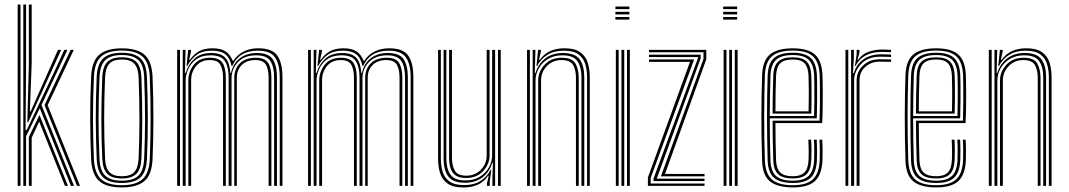

<svg xmlns="http://www.w3.org/2000/svg" viewBox="-20 -820 4714 847"><path d="M82.8 0V-800H95V-523.2L92.8 -245.8H97.5L227.5 -520.8L263.5 -600H277.5L163 -357L306.5 0H293L155.5 -342.5L95 -218.8V0ZM58 0V-800H70.5V0ZM100.5 -280.8 107.2 -532.2V-800H119.8V-541.2L111.8 -328.8H115.2L208.2 -538.2L235.8 -600H249.8L218.2 -530.5L104.2 -280.8ZM319.8 0 176.5 -356.2 291.5 -600H305.5L190.2 -355.8L333 0ZM107.2 0V-215.8L154.2 -313L279.8 0H266.5L152.8 -283.5L119.8 -212.5V0Z M517.5 6.8Q448 6.8 416.5 -22.4Q385 -51.5 382 -118.8Q378.2 -205.8 377.9 -293.9Q377.5 -382 382 -480.8Q385 -550.5 417.9 -578.6Q450.8 -606.8 517.5 -606.8Q585.5 -606.8 617.9 -578.1Q650.2 -549.5 653 -480.2Q660.5 -292 653 -118.8Q650 -48.8 616.9 -21Q583.8 6.8 517.5 6.8ZM517.5 -3Q579 -3 608.4 -29.2Q637.8 -55.5 640.8 -119.2Q644 -199.8 644.4 -289.8Q644.8 -379.8 640.8 -480Q638 -544.2 608.4 -570.6Q578.8 -597 517.5 -597Q455.5 -597 426.2 -570.4Q397 -543.8 394.2 -480Q390 -380.2 390.2 -293.2Q390.5 -206.2 394.2 -119.2Q397 -56.2 426.1 -29.6Q455.2 -3 517.5 -3ZM517.5 -12.8Q460.5 -12.8 434.8 -37.6Q409 -62.5 406.5 -119.8Q402.8 -208.8 402.5 -294.4Q402.2 -380 406.5 -479.5Q409 -538.2 435.5 -562.8Q462 -587.2 517.5 -587.2Q572 -587.2 598.9 -563.4Q625.8 -539.5 628.2 -479.5Q632 -386 632.1 -297.4Q632.2 -208.8 628.2 -120Q625.8 -61 599 -36.9Q572.2 -12.8 517.5 -12.8ZM517.5 -22.8Q568 -22.8 590.9 -45.5Q613.8 -68.2 616 -120.8Q619.8 -208 619.9 -293.2Q620 -378.5 616 -479Q614 -533.8 589.9 -555.5Q565.8 -577.2 517.5 -577.2Q467 -577.2 444.1 -554.4Q421.2 -531.5 418.8 -478.8Q414.8 -383.5 414.8 -298.8Q414.8 -214 418.8 -120Q421.2 -67 444.6 -44.9Q468 -22.8 517.5 -22.8ZM517.5 -32.8Q473.5 -32.8 453.4 -53.1Q433.2 -73.5 431.2 -120Q427.2 -211.5 427.1 -295.6Q427 -379.8 431.2 -478.5Q433.2 -527 453.9 -547.1Q474.5 -567.2 517.5 -567.2Q561.5 -567.2 581.6 -546.8Q601.8 -526.2 603.8 -478.2Q607.8 -376 607.5 -290.6Q607.2 -205.2 603.8 -121Q601.8 -73.2 581.4 -53Q561 -32.8 517.5 -32.8ZM517.5 -42.5Q555 -42.5 572.2 -60.8Q589.5 -79 591.5 -121.2Q595.2 -210 595.2 -292.8Q595.2 -375.5 591.5 -477.8Q589.8 -520.2 572.6 -538.9Q555.5 -557.5 517.5 -557.5Q479.8 -557.5 462.5 -539.1Q445.2 -520.8 443.5 -478.5Q439.5 -380 439.5 -296.5Q439.5 -213 443.5 -120.2Q445.2 -79.2 462.5 -60.9Q479.8 -42.5 517.5 -42.5Z M1214 0V-479.5Q1214 -536 1193.6 -566.2Q1173.2 -596.5 1116.5 -596.5Q1034.8 -596.5 1004.2 -528.5H1001.8Q994 -565 973.6 -580.8Q953.2 -596.5 915.2 -596.5Q873.2 -596.5 847.8 -578Q822.2 -559.5 806 -528.8H803L810.2 -600H822.5V-592.5L814.5 -555.5H817.2Q835.8 -582.2 859.4 -594.6Q883 -607 918 -607Q953 -607 973.8 -594.2Q994.5 -581.5 1006.5 -552.2H1010Q1027.5 -579.5 1055.9 -593.2Q1084.2 -607 1119 -607Q1181.5 -607 1203.8 -574.2Q1226 -541.5 1226 -480.5V0ZM761.5 0V-600H774V0ZM786.2 0V-600H798.5L795.8 -498H798.8Q811 -537.2 838.4 -561.8Q865.8 -586.2 912 -586.2Q954.8 -586.2 974 -565.2Q993.2 -544.2 996.2 -498H998.8Q1008.8 -541.2 1039.1 -563.8Q1069.5 -586.2 1113.2 -586.2Q1165.5 -586 1183.6 -558Q1201.8 -530 1201.8 -479V0H1189.2V-478.2Q1189.2 -525.2 1172.9 -550.6Q1156.5 -576 1110.5 -576Q1058.5 -576 1030 -546Q1001.5 -516 1001.5 -475.5V0H988.5V-478.2Q988.5 -525.2 971.9 -550.6Q955.2 -576 909.2 -576Q869.2 -576 845 -557.8Q820.8 -539.5 809.9 -513.8Q799 -488 799 -465V0ZM810.8 0V-465.5Q810.8 -503.2 834.8 -534.2Q858.8 -565.2 907 -565.2Q947.5 -565.2 961.9 -542.2Q976.2 -519.2 976.2 -477V0H964V-476.8Q964 -513 952.2 -534Q940.5 -555 905.8 -555Q866.5 -555 844.9 -528.5Q823.2 -502 823.2 -466V0ZM1013.5 0V-476Q1013.5 -516.2 1038.2 -540.8Q1063 -565.2 1108.2 -565.2Q1148.8 -565.2 1163 -542.2Q1177.2 -519.2 1177.2 -477V0H1165V-476.8Q1165 -514.5 1152.9 -534.8Q1140.8 -555 1107 -555Q1068 -555 1046.4 -533.2Q1024.8 -511.5 1024.8 -476.8V0Z M1791.5 0V-479.5Q1791.5 -536 1771.1 -566.2Q1750.8 -596.5 1694 -596.5Q1612.2 -596.5 1581.8 -528.5H1579.2Q1571.5 -565 1551.1 -580.8Q1530.8 -596.5 1492.8 -596.5Q1450.8 -596.5 1425.2 -578Q1399.8 -559.5 1383.5 -528.8H1380.5L1387.8 -600H1400V-592.5L1392 -555.5H1394.8Q1413.2 -582.2 1436.9 -594.6Q1460.5 -607 1495.5 -607Q1530.5 -607 1551.2 -594.2Q1572 -581.5 1584 -552.2H1587.5Q1605 -579.5 1633.4 -593.2Q1661.8 -607 1696.5 -607Q1759 -607 1781.2 -574.2Q1803.5 -541.5 1803.5 -480.5V0ZM1339 0V-600H1351.5V0ZM1363.8 0V-600H1376L1373.2 -498H1376.2Q1388.5 -537.2 1415.9 -561.8Q1443.2 -586.2 1489.5 -586.2Q1532.2 -586.2 1551.5 -565.2Q1570.8 -544.2 1573.8 -498H1576.2Q1586.2 -541.2 1616.6 -563.8Q1647 -586.2 1690.8 -586.2Q1743 -586 1761.1 -558Q1779.2 -530 1779.2 -479V0H1766.8V-478.2Q1766.8 -525.2 1750.4 -550.6Q1734 -576 1688 -576Q1636 -576 1607.5 -546Q1579 -516 1579 -475.5V0H1566V-478.2Q1566 -525.2 1549.4 -550.6Q1532.8 -576 1486.8 -576Q1446.8 -576 1422.5 -557.8Q1398.2 -539.5 1387.4 -513.8Q1376.5 -488 1376.5 -465V0ZM1388.2 0V-465.5Q1388.2 -503.2 1412.2 -534.2Q1436.2 -565.2 1484.5 -565.2Q1525 -565.2 1539.4 -542.2Q1553.8 -519.2 1553.8 -477V0H1541.5V-476.8Q1541.5 -513 1529.8 -534Q1518 -555 1483.2 -555Q1444 -555 1422.4 -528.5Q1400.8 -502 1400.8 -466V0ZM1591 0V-476Q1591 -516.2 1615.8 -540.8Q1640.5 -565.2 1685.8 -565.2Q1726.2 -565.2 1740.5 -542.2Q1754.8 -519.2 1754.8 -477V0H1742.5V-476.8Q1742.5 -514.5 1730.4 -534.8Q1718.2 -555 1684.5 -555Q1645.5 -555 1623.9 -533.2Q1602.2 -511.5 1602.2 -476.8V0Z M2024.8 7Q1977.5 7 1953.4 -11Q1929.2 -29 1920.9 -57.9Q1912.5 -86.8 1912.5 -119.5V-600H1924.8V-120.5Q1924.8 -89.8 1932.5 -63.1Q1940.2 -36.5 1962.4 -20Q1984.5 -3.5 2027.8 -3.5Q2071 -3.5 2100.1 -22.1Q2129.2 -40.8 2144.5 -71.2H2147.5L2140.5 -20V0H2128.2V-11L2136 -44.5H2133.2Q2114.5 -16.8 2086.8 -4.9Q2059 7 2024.8 7ZM2176.8 0V-600H2189V0ZM2035.8 -34.8Q2003.5 -34.8 1987.6 -47.9Q1971.8 -61 1966.5 -81.2Q1961.2 -101.5 1961.2 -123V-600H1973.8V-123.2Q1973.8 -90.5 1986 -67.8Q1998.2 -45 2037 -45Q2076.2 -45 2101.6 -71.5Q2127 -98 2127 -134V-600H2139.8V-134.5Q2139.8 -96.8 2111.9 -65.8Q2084 -34.8 2035.8 -34.8ZM2030.5 -13.8Q1978.5 -14 1957.8 -41.1Q1937 -68.2 1937 -121V-600H1949V-121.8Q1949 -76 1967 -50Q1985 -24 2033.5 -24Q2070.2 -24 2096.6 -40.2Q2123 -56.5 2137 -81.9Q2151 -107.2 2151 -135V-600H2164.2V0H2152.2V-37.2L2154.5 -102H2151.8Q2139.5 -61.5 2108.2 -37.6Q2077 -13.8 2030.5 -13.8Z M2569.8 0V-479.5Q2569.8 -510.2 2561.9 -537Q2554 -563.8 2531.9 -580.1Q2509.8 -596.5 2466.5 -596.5Q2424.5 -596.5 2394.9 -578Q2365.2 -559.5 2349.5 -528.8H2346.5L2353.8 -600H2366V-592.5L2358 -555.5H2360.8Q2380.2 -582.5 2407.6 -594.8Q2435 -607 2469.2 -607Q2516.5 -607 2540.6 -589Q2564.8 -571 2573.2 -542.1Q2581.8 -513.2 2581.8 -480.5V0ZM2305 0V-600H2317.5V0ZM2329.8 0V-600H2342L2339.2 -498H2342.2Q2354.5 -538.5 2385.8 -562.4Q2417 -586.2 2463.2 -586.2Q2518 -586 2537.8 -557.5Q2557.5 -529 2557.5 -479V0H2545V-478.2Q2545 -525 2526.9 -550.5Q2508.8 -576 2460.8 -576Q2423.8 -576 2397.2 -559.8Q2370.8 -543.5 2356.6 -518.1Q2342.5 -492.8 2342.5 -465V0ZM2354.2 0V-465.5Q2354.2 -503.2 2382.2 -534.2Q2410.2 -565.2 2458.2 -565.2Q2504.5 -565.2 2518.8 -539.4Q2533 -513.5 2533 -477V0H2520.8V-476.8Q2520.8 -510.5 2508.4 -532.8Q2496 -555 2457 -555Q2418 -555 2392.5 -528.5Q2367 -502 2367 -466L2366.8 0Z M2694.8 -779.8V-791.2H2756.5V-779.8ZM2694.8 -756.5V-768H2756.5V-756.5ZM2694.8 -733.5V-745H2756.5V-733.5ZM2746 0V-600H2758.5V0ZM2696.8 0V-600H2709.2V0ZM2721.5 0V-600H2733.8V0Z M2895.5 -42.2 3083.5 -560.5V-589.5H2843V-600H3095.8V-558.5L2913.8 -52.8H3088V-42.2ZM2863 -21.2V-32.2L3058.8 -562.8V-568.2H2843V-578.8H3071V-562.5L2877.2 -31.8H3088V-21.2ZM2838.2 0V-37.2L3023.8 -547.2H2843V-557.8H3042.2L2850.5 -34.8V-10.5H3088V0Z M3170.2 -779.8V-791.2H3232V-779.8ZM3170.2 -756.5V-768H3232V-756.5ZM3170.2 -733.5V-745H3232V-733.5ZM3221.5 0V-600H3234V0ZM3172.2 0V-600H3184.8V0ZM3197 0V-600H3209.2V0Z M3477.5 6.8Q3410.2 6.8 3377.2 -19.5Q3344.2 -45.8 3342 -110.8Q3338.8 -212.8 3338.9 -307Q3339 -401.2 3342 -488.2Q3344.5 -553.5 3377.1 -580.1Q3409.8 -606.8 3477 -606.8Q3544.2 -606.8 3574.9 -579.6Q3605.5 -552.5 3608.2 -489Q3608.8 -481.5 3609.1 -458.4Q3609.5 -435.2 3609.6 -403.8Q3609.8 -372.2 3609.2 -338.9Q3608.8 -305.5 3607 -277.2H3400.8Q3400.8 -234.5 3401.5 -195.8Q3402.2 -157 3403.5 -114.2Q3404.8 -76 3421.9 -59.2Q3439 -42.5 3477.5 -42.5Q3511 -42.5 3527.9 -58.4Q3544.8 -74.2 3546.8 -114.2Q3547.8 -132.8 3547.4 -158.9Q3547 -185 3546 -204H3558.2Q3559.8 -181.2 3559.8 -155.1Q3559.8 -129 3559 -113.8Q3556.8 -70.2 3537.8 -51.5Q3518.8 -32.8 3477.5 -32.8Q3432.2 -32.8 3412.4 -51.8Q3392.5 -70.8 3391.2 -113.8Q3389.8 -161 3389 -204.5Q3388.2 -248 3388.2 -287.8H3595.2Q3596.8 -324 3597 -366.8Q3597.2 -409.5 3596.9 -443.8Q3596.5 -478 3596 -488.5Q3593.5 -546.8 3565.8 -571.9Q3538 -597 3477 -597Q3415.8 -597 3386 -572.1Q3356.2 -547.2 3354.2 -486.2Q3351.5 -407.5 3351.2 -308.9Q3351 -210.2 3354.2 -113.2Q3356 -54.8 3384.4 -28.9Q3412.8 -3 3477.5 -3Q3537.2 -3 3565.1 -28.1Q3593 -53.2 3596 -112.5Q3596.8 -127.5 3596.6 -155.4Q3596.5 -183.2 3595 -204H3607.2Q3608.8 -183.2 3608.9 -155.5Q3609 -127.8 3608.2 -111.8Q3605 -48.2 3574.6 -20.8Q3544.2 6.8 3477.5 6.8ZM3477.5 -12.8Q3423 -12.8 3395.6 -34.9Q3368.2 -57 3366.5 -112.8Q3363.8 -200.8 3363.6 -299.4Q3363.5 -398 3366.5 -485.8Q3368.5 -541.2 3394.9 -564.2Q3421.2 -587.2 3477 -587.2Q3531.8 -587.2 3556.5 -564.2Q3581.2 -541.2 3583.8 -488.2Q3584.2 -478.5 3584.6 -447.9Q3585 -417.2 3584.8 -377Q3584.5 -336.8 3583.2 -298H3375.8Q3375.8 -253.5 3376.5 -205.4Q3377.2 -157.2 3378.8 -113.5Q3380.5 -63.8 3404.1 -43.2Q3427.8 -22.8 3477.5 -22.8Q3525 -22.8 3547 -43.8Q3569 -64.8 3571.5 -113.5Q3572.2 -128.5 3572.1 -155.9Q3572 -183.2 3570.5 -204H3583Q3584.2 -182.5 3584.4 -155.4Q3584.5 -128.2 3583.8 -113Q3581 -59.2 3556.4 -36Q3531.8 -12.8 3477.5 -12.8ZM3375.8 -308.2H3571.2Q3572.5 -344.2 3572.6 -381.4Q3572.8 -418.5 3572.4 -447.5Q3572 -476.5 3571.5 -487.5Q3569.2 -535.2 3547.5 -556.2Q3525.8 -577.2 3477 -577.2Q3425.8 -577.2 3403.1 -555.6Q3380.5 -534 3378.8 -485.2Q3377.2 -442.2 3376.6 -396.8Q3376 -351.2 3375.8 -308.2ZM3388.2 -318.8Q3388.2 -353 3389 -396.8Q3389.8 -440.5 3391.2 -484.8Q3392.5 -529 3412.6 -548.1Q3432.8 -567.2 3477 -567.2Q3519.5 -567.2 3538.4 -548.5Q3557.2 -529.8 3559 -487Q3559.5 -475.5 3559.9 -448.5Q3560.2 -421.5 3560.1 -387Q3560 -352.5 3559 -318.8ZM3400.8 -329H3547Q3548.2 -380.2 3547.9 -426Q3547.5 -471.8 3546.8 -486.2Q3545.2 -522.8 3529.9 -540.1Q3514.5 -557.5 3477 -557.5Q3438 -557.5 3421.4 -540.1Q3404.8 -522.8 3403.5 -484.2Q3402 -442.2 3401.4 -404.6Q3400.8 -367 3400.8 -329Z M3751.5 -528.8 3759 -580V-600H3771.5V-589L3763 -555.5H3765.5Q3782.5 -581.2 3811.4 -591.4Q3840.2 -601.5 3872.2 -601.5Q3890.8 -601.5 3910.8 -600.2V-589.8Q3892 -591 3871 -591Q3785.2 -591 3754.2 -528.8ZM3734.5 0V-600H3746.8V-562.8L3743 -498H3747Q3758.8 -537.5 3790.1 -559Q3821.5 -580.5 3866.8 -580.5Q3878.8 -580.5 3890.9 -580Q3903 -579.5 3910.8 -579V-568.5Q3889.2 -569.8 3863 -569.8Q3808.5 -569.8 3778.2 -537.2Q3748 -504.8 3748 -465V0ZM3709.8 0V-600H3722.2V0ZM3759 0V-465.5Q3759 -503.5 3787.4 -531Q3815.8 -558.5 3860 -558.5Q3888.8 -558.5 3910.8 -557.8V-547.2Q3888.8 -548 3859.8 -548Q3823.2 -548 3797.5 -525.2Q3771.8 -502.5 3771.8 -466V0Z M4110 6.8Q4042.8 6.8 4009.8 -19.5Q3976.8 -45.8 3974.5 -110.8Q3971.2 -212.8 3971.4 -307Q3971.5 -401.2 3974.5 -488.2Q3977 -553.5 4009.6 -580.1Q4042.2 -606.8 4109.5 -606.8Q4176.8 -606.8 4207.4 -579.6Q4238 -552.5 4240.8 -489Q4241.2 -481.5 4241.6 -458.4Q4242 -435.2 4242.1 -403.8Q4242.2 -372.2 4241.8 -338.9Q4241.2 -305.5 4239.5 -277.2H4033.2Q4033.2 -234.5 4034 -195.8Q4034.8 -157 4036 -114.2Q4037.2 -76 4054.4 -59.2Q4071.5 -42.5 4110 -42.5Q4143.5 -42.5 4160.4 -58.4Q4177.2 -74.2 4179.2 -114.2Q4180.2 -132.8 4179.9 -158.9Q4179.5 -185 4178.5 -204H4190.8Q4192.2 -181.2 4192.2 -155.1Q4192.2 -129 4191.5 -113.8Q4189.2 -70.2 4170.2 -51.5Q4151.2 -32.8 4110 -32.8Q4064.8 -32.8 4044.9 -51.8Q4025 -70.8 4023.8 -113.8Q4022.2 -161 4021.5 -204.5Q4020.8 -248 4020.8 -287.8H4227.8Q4229.2 -324 4229.5 -366.8Q4229.8 -409.5 4229.4 -443.8Q4229 -478 4228.5 -488.5Q4226 -546.8 4198.2 -571.9Q4170.5 -597 4109.5 -597Q4048.2 -597 4018.5 -572.1Q3988.8 -547.2 3986.8 -486.2Q3984 -407.5 3983.8 -308.9Q3983.5 -210.2 3986.8 -113.2Q3988.5 -54.8 4016.9 -28.9Q4045.2 -3 4110 -3Q4169.8 -3 4197.6 -28.1Q4225.5 -53.2 4228.5 -112.5Q4229.2 -127.5 4229.1 -155.4Q4229 -183.2 4227.5 -204H4239.8Q4241.2 -183.2 4241.4 -155.5Q4241.5 -127.8 4240.8 -111.8Q4237.5 -48.2 4207.1 -20.8Q4176.8 6.8 4110 6.8ZM4110 -12.8Q4055.5 -12.8 4028.1 -34.9Q4000.8 -57 3999 -112.8Q3996.2 -200.8 3996.1 -299.4Q3996 -398 3999 -485.8Q4001 -541.2 4027.4 -564.2Q4053.8 -587.2 4109.5 -587.2Q4164.2 -587.2 4189 -564.2Q4213.8 -541.2 4216.2 -488.2Q4216.8 -478.5 4217.1 -447.9Q4217.5 -417.2 4217.2 -377Q4217 -336.8 4215.8 -298H4008.2Q4008.2 -253.5 4009 -205.4Q4009.8 -157.2 4011.2 -113.5Q4013 -63.8 4036.6 -43.2Q4060.2 -22.8 4110 -22.8Q4157.5 -22.8 4179.5 -43.8Q4201.5 -64.8 4204 -113.5Q4204.8 -128.5 4204.6 -155.9Q4204.5 -183.2 4203 -204H4215.5Q4216.8 -182.5 4216.9 -155.4Q4217 -128.2 4216.2 -113Q4213.5 -59.2 4188.9 -36Q4164.2 -12.8 4110 -12.8ZM4008.2 -308.2H4203.8Q4205 -344.2 4205.1 -381.4Q4205.2 -418.5 4204.9 -447.5Q4204.5 -476.5 4204 -487.5Q4201.8 -535.2 4180 -556.2Q4158.2 -577.2 4109.5 -577.2Q4058.2 -577.2 4035.6 -555.6Q4013 -534 4011.2 -485.2Q4009.8 -442.2 4009.1 -396.8Q4008.5 -351.2 4008.2 -308.2ZM4020.8 -318.8Q4020.8 -353 4021.5 -396.8Q4022.2 -440.5 4023.8 -484.8Q4025 -529 4045.1 -548.1Q4065.2 -567.2 4109.5 -567.2Q4152 -567.2 4170.9 -548.5Q4189.8 -529.8 4191.5 -487Q4192 -475.5 4192.4 -448.5Q4192.8 -421.5 4192.6 -387Q4192.5 -352.5 4191.5 -318.8ZM4033.2 -329H4179.5Q4180.8 -380.2 4180.4 -426Q4180 -471.8 4179.2 -486.2Q4177.8 -522.8 4162.4 -540.1Q4147 -557.5 4109.5 -557.5Q4070.5 -557.5 4053.9 -540.1Q4037.2 -522.8 4036 -484.2Q4034.5 -442.2 4033.9 -404.6Q4033.2 -367 4033.2 -329Z M4607 0V-479.5Q4607 -510.2 4599.1 -537Q4591.2 -563.8 4569.1 -580.1Q4547 -596.5 4503.8 -596.5Q4461.8 -596.5 4432.1 -578Q4402.5 -559.5 4386.8 -528.8H4383.8L4391 -600H4403.2V-592.5L4395.2 -555.5H4398Q4417.5 -582.5 4444.9 -594.8Q4472.2 -607 4506.5 -607Q4553.8 -607 4577.9 -589Q4602 -571 4610.5 -542.1Q4619 -513.2 4619 -480.5V0ZM4342.2 0V-600H4354.8V0ZM4367 0V-600H4379.2L4376.5 -498H4379.5Q4391.8 -538.5 4423 -562.4Q4454.2 -586.2 4500.5 -586.2Q4555.2 -586 4575 -557.5Q4594.8 -529 4594.8 -479V0H4582.2V-478.2Q4582.2 -525 4564.1 -550.5Q4546 -576 4498 -576Q4461 -576 4434.5 -559.8Q4408 -543.5 4393.9 -518.1Q4379.8 -492.8 4379.8 -465V0ZM4391.5 0V-465.5Q4391.5 -503.2 4419.5 -534.2Q4447.5 -565.2 4495.5 -565.2Q4541.8 -565.2 4556 -539.4Q4570.2 -513.5 4570.2 -477V0H4558V-476.8Q4558 -510.5 4545.6 -532.8Q4533.2 -555 4494.2 -555Q4455.2 -555 4429.8 -528.5Q4404.2 -502 4404.2 -466L4404 0Z"/></svg>

Font: Big Shoulders Inline Text Light
Style: Regular
Weight: 300
Designer: Patric King
Foundry: XO Type Co
Version: Version 1.000